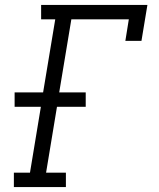

<svg xmlns="http://www.w3.org/2000/svg" viewBox="-20 -755 640 775"><path d="M36 0V-58H101L145 -324H39V-382H154L203 -677H146V-735H575L551 -590H486L500 -677H268L219 -382H326V-324H210L166 -58H246V0Z"/></svg>

Font: Iosevka Curly Slab LtEx
Style: Italic
Weight: 300
Width: 7
Italic angle: -9°
Monospace: yes
Designer: Belleve Invis
Foundry: Belleve Invis
Version: Version 11.1.0; ttfautohint (v1.8.3)